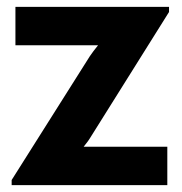

<svg xmlns="http://www.w3.org/2000/svg" viewBox="-20 -540 531 560"><path d="M14 0V-15L242 -376Q250 -388 266 -408H25V-520H473V-505L243 -138Q240 -132 224 -112H468V0Z"/></svg>

Font: Cal Sans
Style: Regular
Weight: 400
Designer: Designer Mark Davis DBA MarkFonts
Foundry: Designer Mark Davis DBA MarkFonts
Version: Version 1.000